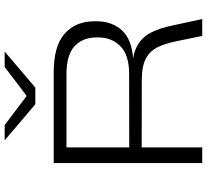

<svg xmlns="http://www.w3.org/2000/svg" viewBox="-52 -838 890 826"><g transform="rotate(-90 393.0 -425.0)"><path d="M651.5 0 628 -114Q619 -158.5 603 -191.5Q587 -224.5 554.5 -242.2Q522 -260 462 -260L148.5 -260.5V-314L488 -314.5Q569 -314.5 607 -351.8Q645 -389 645 -448V-454Q645 -514 607.5 -549Q570 -584 487 -584H148.5V-639H494.5Q608 -639 661.2 -591.8Q714.5 -544.5 714.5 -464V-456Q714.5 -387.5 674.8 -344.8Q635 -302 549.5 -297V-291.5L511 -301.5Q576 -299.5 612.2 -277.8Q648.5 -256 667.2 -217.8Q686 -179.5 696.5 -127.5L724 0ZM104.5 0V-639H172V-295V-269V0ZM357.5 -718 204.5 -848V-850H268L391.5 -756.5H395L518 -850H582V-848L429 -718Z"/></g></svg>

Font: Anek Latin Expanded Light
Style: Regular
Weight: 300
Width: 7
Designer: Yesha Goshar
Foundry: Ek Type
Version: Version 1.003